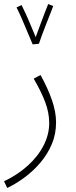

<svg xmlns="http://www.w3.org/2000/svg" viewBox="-31 -702 375 952"><path d="M5 230 -11 197Q56 165 106.5 119.5Q157 74 185 19.5Q213 -35 213 -92Q213 -143 193 -196Q173 -249 136 -312L170 -330Q206 -265 226.5 -206Q247 -147 247 -95Q247 -37 226 12.5Q205 62 170 103.5Q135 145 92 177Q49 209 5 230ZM131 -482Q122 -502 107.5 -537.5Q93 -573 77.5 -608.5Q62 -644 51 -665L76 -677Q82 -665 95.5 -636Q109 -607 122.5 -574Q136 -541 146 -518Q156 -546 169 -580.5Q182 -615 193 -644Q204 -673 208 -682L233 -672Q229 -661 219.5 -637Q210 -613 198.5 -584Q187 -555 177 -528Q167 -501 162 -485Z"/></svg>

Font: Noto Sans Arabic SemCond ExtLt
Style: Regular
Weight: 200
Width: 4
Designer: Monotype Design Team, Nadine Chahine, Nizar Qandah and Khaled Hosny
Foundry: Monotype Imaging Inc.
Version: Version 2.012; ttfautohint (v1.8.4.7-5d5b)